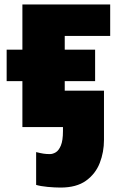

<svg xmlns="http://www.w3.org/2000/svg" viewBox="-20 -573 541 866"><path d="M253 273Q227 273 195 270Q163 267 143 261V113Q163 118 176 120Q189 122 205 122Q218 122 231.5 114Q245 106 254.5 83.5Q264 61 264 18V0H81V-207H10V-349H81V-553H477V-411H272V-349H409V-207H272V-164H449V58Q449 113 430 162Q411 211 368 242Q325 273 253 273Z"/></svg>

Font: Noto Sans Black
Style: Regular
Weight: 900
Designer: Monotype Design Team
Foundry: Monotype Imaging Inc.
Version: Version 2.007